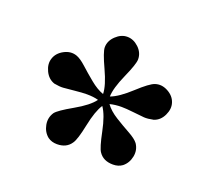

<svg xmlns="http://www.w3.org/2000/svg" viewBox="-69 -808 564 507"><g transform="rotate(20 212.5 -555.0)"><path d="M351.1 -538.1Q335 -534.7 324.7 -535.4Q314.5 -536.1 293.5 -538.6Q272.5 -541 259.8 -541Q242.2 -541 227.1 -537.1Q238.3 -521.5 259.5 -508.3Q280.8 -495.1 300.3 -484.4Q319.8 -473.6 327.1 -463.9Q337.9 -447.8 334 -428.5Q330.1 -409.2 315.9 -397.9Q305.2 -390.1 290 -390.1Q262.7 -390.1 250 -409.2Q242.7 -419.4 233.9 -462.6Q225.1 -505.9 210.9 -525.9Q197.8 -506.3 189 -463.4Q180.2 -420.4 171.9 -409.2Q159.2 -390.1 132.8 -390.1Q117.7 -390.1 106.9 -397.9Q92.8 -409.2 89.1 -428.5Q85.4 -447.8 96.2 -463.9Q104 -474.1 142.3 -495.8Q180.7 -517.6 194.8 -537.1Q181.6 -541 162.1 -541Q149.4 -541 128.4 -538.8Q107.4 -536.6 97.4 -535.9Q87.4 -535.2 71.8 -538.1Q54.2 -543.9 45.4 -562.5Q36.6 -581.1 42 -597.2Q47.4 -614.3 65.4 -624Q83.5 -633.8 101.1 -627.9Q112.8 -624 129.2 -609.1Q145.5 -594.2 164.8 -578.4Q184.1 -562.5 202.1 -556.2Q201.7 -579.6 182.9 -620.1Q164.1 -660.6 164.1 -673.8Q164.1 -691.9 179 -706.1Q193.8 -720.2 210.9 -720.2Q228.5 -720.2 243.2 -706.3Q257.8 -692.4 257.8 -673.8Q257.8 -660.6 239.7 -620.1Q221.7 -579.6 221.2 -556.2Q244.1 -564.5 276.1 -594Q308.1 -623.5 321.8 -627.9Q339.4 -633.8 357.4 -624Q375.5 -614.3 380.9 -597.2Q386.2 -581.1 377.4 -562.5Q368.7 -543.9 351.1 -538.1Z"/></g></svg>

Font: Laureen pro
Style: Bold
Weight: 700
Designer: Ahmed zaza
Foundry: zazatype
Version: Version 1.000